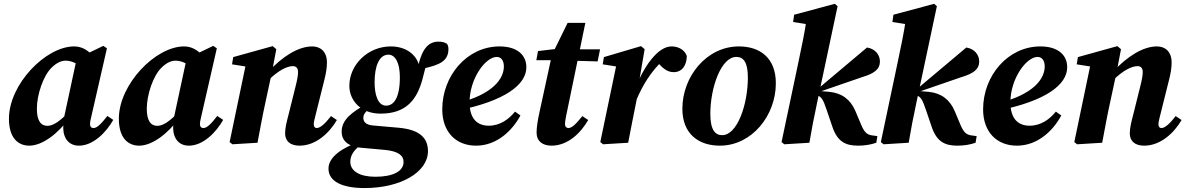

<svg xmlns="http://www.w3.org/2000/svg" viewBox="-20 -739 6143 994"><path d="M131.3 15.1C199.4 15.1 279.1 -46.7 339.1 -127H342.8L336.6 -159.8C294 -115.5 257.6 -87.5 225.9 -87.5C192 -87.5 170.9 -112.9 170.9 -176.1C170.9 -246.9 203.2 -348.4 249.7 -391.2C274.3 -414.6 297.6 -424.9 319.6 -424.9C346.5 -424.9 373.3 -413.2 396.9 -396.5L464.7 -446.1C436.5 -479.2 403.4 -498.7 363.9 -498.7C216.3 -498.7 26.3 -302.6 26.3 -124.3C26.3 -21.3 76.9 15.1 131.3 15.1ZM388.7 15.1C463.6 15.1 530.9 -55.3 566.3 -118.3L535.8 -138.7C505.1 -99.3 482.9 -76.1 464.3 -76.1C452.8 -76.1 446.1 -83.3 446.1 -96.6C446.1 -106.9 449.1 -120.7 453.6 -139.3L533.6 -489L514.9 -501.6L383.7 -438.3L377.4 -436.6L306.1 -105.1L310.2 -103.6C308.2 -92.9 307.3 -85.5 307.3 -75.8C308.8 -17.2 340.9 15.1 388.7 15.1Z M700.3 15.1C768.4 15.1 848.1 -46.7 908.1 -127H911.8L905.6 -159.8C863 -115.5 826.6 -87.5 794.9 -87.5C761 -87.5 739.9 -112.9 739.9 -176.1C739.9 -246.9 772.2 -348.4 818.7 -391.2C843.3 -414.6 866.6 -424.9 888.6 -424.9C915.5 -424.9 942.3 -413.2 965.9 -396.5L1033.7 -446.1C1005.5 -479.2 972.4 -498.7 932.9 -498.7C785.3 -498.7 595.3 -302.6 595.3 -124.3C595.3 -21.3 645.9 15.1 700.3 15.1ZM957.7 15.1C1032.6 15.1 1099.9 -55.3 1135.3 -118.3L1104.8 -138.7C1074.1 -99.3 1051.9 -76.1 1033.3 -76.1C1021.8 -76.1 1015.1 -83.3 1015.1 -96.6C1015.1 -106.9 1018.1 -120.7 1022.6 -139.3L1102.6 -489L1083.9 -501.6L952.7 -438.3L946.4 -436.6L875.1 -105.1L879.2 -103.6C877.2 -92.9 876.3 -85.5 876.3 -75.8C877.8 -17.2 909.9 15.1 957.7 15.1Z M1183.1 8 1313.1 0C1326.8 -72.4 1339.5 -142.9 1355.3 -214.3L1384.3 -349L1387 -360.9L1410.5 -484.4L1391.8 -500.2L1187.4 -443.4L1181.3 -405.9L1307.7 -386L1254.6 -415L1168.8 -3.6L1183.1 8ZM1530.3 15.1C1615.8 15.1 1685.1 -50.7 1724.1 -117.6L1693.6 -138C1661.9 -96.6 1636.8 -76.1 1619.7 -76.1C1609.9 -76.1 1604.3 -83.1 1604.3 -96.3C1604.3 -106.3 1607.9 -119.9 1612.7 -139.3L1659.9 -328.2C1667.9 -359.7 1672.6 -388.4 1672.6 -415.4C1672.6 -471.4 1639.8 -498.7 1596.4 -498.7C1526.1 -498.7 1444.4 -449.1 1368.8 -367.2H1362.8L1368.8 -323C1420.6 -374 1465.1 -396.6 1496.7 -396.6C1512.2 -396.6 1523.1 -387.1 1523.1 -365.7C1523.1 -349.3 1518 -322 1510 -290.9L1472.7 -141.1C1464.8 -110.8 1456 -78.1 1456 -48.6C1456 -8.3 1482.9 15.1 1530.3 15.1Z M1867.6 234.6C2054.7 234.6 2195.6 152.1 2195.6 43.6C2195.6 -19.9 2159.2 -67.2 2044.7 -77.6L1908.8 -89.6C1870.6 -93.2 1861.1 -111.9 1861.1 -128.2C1861.1 -142.6 1863.6 -152.9 1901 -185.8L1881.2 -210.1V-203C1800.4 -157.6 1748.7 -119.1 1748.7 -56.9C1748.7 -17.2 1774.3 12.4 1820.8 19.8V22.1C1833.1 24.4 1844.8 25.6 1856.6 26.6L1973.1 37.1C2042.4 44.1 2069.3 66 2069.3 99.5C2069.3 147 2015.8 176.1 1923.4 176.1C1842.4 176.1 1793.6 147.1 1793.6 98.4C1793.6 61 1817.3 32.6 1852.5 8.4L1834 -2.2C1759.1 23.6 1680.6 71 1680.6 133.6C1680.6 199.8 1749.8 234.6 1867.6 234.6ZM1950.2 -150.7C2083.2 -150.7 2141.3 -223.3 2169.8 -339.4C2177.1 -367.7 2182.7 -392.4 2191.5 -415.7L2168.5 -383.7C2258 -402.5 2301.6 -424 2301.6 -485.6C2301.6 -497.9 2298.3 -505.6 2294 -512.3C2282 -519.9 2269.1 -523.4 2250.4 -523.4C2199 -523.4 2161.8 -489.1 2140.5 -375L2152.5 -373.9C2152.7 -438.4 2097 -498.7 2003.3 -498.7C1884.3 -498.7 1788.6 -403.6 1788.6 -294.6C1788.6 -221.9 1844.7 -150.7 1950.2 -150.7ZM1978.9 -192C1935.5 -192 1919.3 -250.8 1919.3 -312.5C1919.3 -399 1944 -456 1991 -456C2026.6 -456 2050.1 -413 2050.1 -339.7C2050.1 -227.2 2015.9 -192 1978.9 -192Z M2444.6 15.1C2553 15.1 2633 -63.8 2674.3 -141.1L2646.3 -161.2C2615 -122.2 2569.3 -88.2 2510.6 -88.2C2448.5 -88.2 2410.9 -127.2 2410.9 -209C2410.9 -333.4 2494.4 -444.3 2551.5 -444.3C2572.4 -444.3 2588.6 -428 2588.6 -395.3C2588.6 -332.6 2533.9 -251.4 2349.8 -204.9L2352.4 -167.6C2591.5 -216.4 2705 -299.2 2705 -391C2705 -455.7 2655.4 -498.7 2566.4 -498.7C2397 -498.7 2269.6 -346.2 2269.6 -173C2269.6 -55.7 2340.4 15.1 2444.6 15.1Z M2756.6 -427.3H2876.1L2881 -426.7L3074 -421L3086.5 -483.6H2883.8V-488.7L2765.3 -474.6L2756.6 -427.3ZM2835.1 15.1C2920.3 15.1 2986.3 -50.4 3025.2 -117.6L2994.7 -138C2961.6 -95.8 2940.2 -76.1 2922.5 -76.1C2912.7 -76.1 2905 -83.3 2905 -96.9C2905 -106.9 2907.3 -120.7 2911.1 -139.9L3010.4 -620.5H2918.6L2837.4 -455L2771.9 -153.3C2764.7 -119.4 2757.9 -82.4 2757.9 -53C2757.9 -8.3 2788.2 15.1 2835.1 15.1Z M3275.8 -224.2C3307.6 -297.7 3347.2 -365.9 3416.6 -431.5V-437.5L3368.8 -432.4L3383.6 -416.1C3414.2 -382.9 3435.8 -365.5 3468.3 -365.5C3512 -365.5 3535.3 -402.1 3535.6 -449.4C3523.7 -482.1 3491.6 -498.7 3456.4 -498.7C3387 -498.7 3313.4 -398.4 3267.2 -276.1H3256.4L3275.8 -224.2ZM3087.8 -3.6 3102.1 8 3232.1 0C3245.8 -72.4 3260 -142.9 3274.3 -214.3L3292 -304L3287.6 -309.7L3317.4 -484.4L3298.6 -500.2L3106.4 -443.4L3100.3 -405.9L3226.7 -386L3173.6 -415L3087.8 -3.6Z M3706.6 15.1C3872.7 15.1 3996.6 -141.1 3996.6 -308C3996.6 -439.6 3914.2 -498.7 3805.2 -498.7C3638.1 -498.7 3512.7 -343 3512.7 -175.9C3512.7 -44.7 3598.1 15.1 3706.6 15.1ZM3718.6 -39.2C3684.1 -39.2 3657.4 -64.3 3657.4 -149.2C3657.4 -284.6 3712.8 -444.4 3792.1 -444.4C3827.4 -444.4 3851.8 -418.9 3851.8 -338.1C3851.8 -198.4 3797.3 -39.2 3718.6 -39.2Z M4026.2 -3.6 4040.2 8 4170.3 0C4182.3 -72.1 4193.5 -129.3 4211.8 -215L4316.3 -706.9L4302 -719.2L4091.4 -662.8L4086 -625.2L4212.3 -605L4155.6 -638.9C4145.6 -567.7 4129.8 -496.1 4115.1 -425L4026.2 -3.6ZM4516.6 0 4522.3 -34.3 4493.5 -38.3C4468.9 -41.7 4454.6 -54.7 4439.1 -91.3L4408.7 -163.6C4383.5 -223.6 4338.2 -257.6 4273 -263.6L4217.2 -268.2L4213.5 -260.5L4441.5 -339.1C4507.1 -358.4 4535.4 -381 4535.4 -420.5C4535.4 -458 4508.3 -487 4468.6 -493L4212 -277L4197.7 -264.7H4193.7V-252L4206.9 -247.6C4234.1 -237.6 4241.2 -223.9 4259.4 -170.8L4289.3 -82.8C4315.4 -4.9 4358.5 15.1 4421.9 15.1C4456.8 15.1 4488 10 4516.6 0Z M4540.2 -3.6 4554.2 8 4684.3 0C4696.3 -72.1 4707.5 -129.3 4725.8 -215L4830.3 -706.9L4816 -719.2L4605.4 -662.8L4600 -625.2L4726.3 -605L4669.6 -638.9C4659.6 -567.7 4643.8 -496.1 4629.1 -425L4540.2 -3.6ZM5030.6 0 5036.3 -34.3 5007.5 -38.3C4982.9 -41.7 4968.6 -54.7 4953.1 -91.3L4922.7 -163.6C4897.5 -223.6 4852.2 -257.6 4787 -263.6L4731.2 -268.2L4727.5 -260.5L4955.5 -339.1C5021.1 -358.4 5049.4 -381 5049.4 -420.5C5049.4 -458 5022.3 -487 4982.6 -493L4726 -277L4711.7 -264.7H4707.7V-252L4720.9 -247.6C4748.1 -237.6 4755.2 -223.9 4773.4 -170.8L4803.3 -82.8C4829.4 -4.9 4872.5 15.1 4935.9 15.1C4970.8 15.1 5002 10 5030.6 0Z M5244.6 15.1C5353 15.1 5433 -63.8 5474.3 -141.1L5446.3 -161.2C5415 -122.2 5369.3 -88.2 5310.6 -88.2C5248.5 -88.2 5210.9 -127.2 5210.9 -209C5210.9 -333.4 5294.4 -444.3 5351.5 -444.3C5372.4 -444.3 5388.6 -428 5388.6 -395.3C5388.6 -332.6 5333.9 -251.4 5149.8 -204.9L5152.4 -167.6C5391.5 -216.4 5505 -299.2 5505 -391C5505 -455.7 5455.4 -498.7 5366.4 -498.7C5197 -498.7 5069.6 -346.2 5069.6 -173C5069.6 -55.7 5140.4 15.1 5244.6 15.1Z M5556.1 8 5686.1 0C5699.8 -72.4 5712.5 -142.9 5728.3 -214.3L5757.3 -349L5760 -360.9L5783.5 -484.4L5764.8 -500.2L5560.4 -443.4L5554.3 -405.9L5680.7 -386L5627.6 -415L5541.8 -3.6L5556.1 8ZM5903.3 15.1C5988.8 15.1 6058.1 -50.7 6097.1 -117.6L6066.6 -138C6034.9 -96.6 6009.8 -76.1 5992.7 -76.1C5982.9 -76.1 5977.3 -83.1 5977.3 -96.3C5977.3 -106.3 5980.9 -119.9 5985.7 -139.3L6032.9 -328.2C6040.9 -359.7 6045.6 -388.4 6045.6 -415.4C6045.6 -471.4 6012.8 -498.7 5969.4 -498.7C5899.1 -498.7 5817.4 -449.1 5741.8 -367.2H5735.8L5741.8 -323C5793.6 -374 5838.1 -396.6 5869.7 -396.6C5885.2 -396.6 5896.1 -387.1 5896.1 -365.7C5896.1 -349.3 5891 -322 5883 -290.9L5845.7 -141.1C5837.8 -110.8 5829 -78.1 5829 -48.6C5829 -8.3 5855.9 15.1 5903.3 15.1Z"/></svg>

Font: Source Serif 4 Variable
Style: Italic
Weight: 400
Italic angle: -12°
Designer: Frank Grießhammer
Foundry: Adobe Systems Incorporated
Version: Version 4.004;hotconv 1.0.116;makeotfexe 2.5.65601